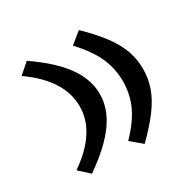

<svg xmlns="http://www.w3.org/2000/svg" viewBox="-128 -666 798 799"><g transform="rotate(-30 271.0 -266.5)"><path d="M346.7 -539.6Q401.9 -486.3 434.8 -441.7Q467.8 -397 482.7 -354.7Q497.6 -312.5 497.6 -266.1Q497.6 -220.2 482.7 -177.7Q467.8 -135.3 434.8 -90.6Q401.9 -45.9 347.2 7.8L293.9 -37.1Q349.6 -94.2 374.5 -147.9Q399.4 -201.7 399.4 -263.2Q399.4 -326.7 373.8 -382.1Q348.1 -437.5 293 -495.6ZM95.2 -537.1Q195.3 -468.3 242.4 -402.3Q289.6 -336.4 289.6 -266.1Q289.6 -195.8 242.4 -129.9Q195.3 -64 95.2 5.4L46.4 -39.1Q191.4 -139.2 191.4 -263.2Q191.4 -390.6 44.9 -493.2Z"/></g></svg>

Font: Pinar SemiBold
Style: Regular
Weight: 600
Designer: Amin Abedi
Version: Version 3.000